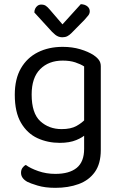

<svg xmlns="http://www.w3.org/2000/svg" viewBox="-20 -700 577 922"><path d="M267 -14Q209 -14 160 -36.5Q111 -59 81 -110Q51 -161 51 -245Q51 -321 80.5 -372Q110 -423 162 -449Q214 -475 281 -475Q327 -475 365.5 -463.5Q404 -452 430 -435Q445 -425 454.5 -412.5Q464 -400 464 -382V-73H384V-381Q367 -392 341.5 -400.5Q316 -409 281 -409Q214 -409 173 -368Q132 -327 132 -246Q132 -156 173.5 -118Q215 -80 276 -80Q320 -80 347 -95Q374 -110 390 -128L394 -57Q379 -41 346.5 -27.5Q314 -14 267 -14ZM384 15V-90H464V20Q464 86 435.5 126Q407 166 357.5 184Q308 202 246 202Q196 202 160 191Q124 180 111 173Q81 156 81 130Q81 116 87.5 106.5Q94 97 104 92Q125 108 163.5 121.5Q202 135 246 135Q313 135 348.5 106Q384 77 384 15ZM219 -654 280 -583 368 -680Q388 -679 399.5 -669.5Q411 -660 411 -646Q411 -635 404 -626Q397 -617 386 -605L323 -541Q313 -531 303 -526Q293 -521 279 -521Q270 -521 261.5 -524Q253 -527 245.5 -533Q238 -539 230 -547L145 -640Q145 -650 149 -658.5Q153 -667 160.5 -672.5Q168 -678 178 -678Q191 -678 199.5 -672.5Q208 -667 219 -654Z"/></svg>

Font: Baloo Bhaijaan 2
Style: Regular
Weight: 400
Designer: Sanskriti Dholi, Noopur Datye and Ek Type
Foundry: Ek Type
Version: Version 1.701